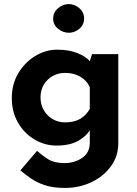

<svg xmlns="http://www.w3.org/2000/svg" viewBox="-20 -703 673 943"><path d="M298 220Q239 220 198.5 206Q158 192 130 172Q102 152 80 134L162 38Q185 59 215.5 78.5Q246 98 296 98Q346 98 383.5 72.5Q421 47 421 -2V-98L426 -73Q410 -39 368 -13.5Q326 12 258 12Q199 12 148.5 -18.5Q98 -49 68 -101.5Q38 -154 38 -221Q38 -290 70 -343.5Q102 -397 153 -428Q204 -459 261 -459Q318 -459 359.5 -442.5Q401 -426 422 -402L417 -389L432 -437H561V0Q561 64 525 113.5Q489 163 429.5 191.5Q370 220 298 220ZM179 -225Q179 -190 195 -162Q211 -134 238.5 -118Q266 -102 300 -102Q343 -102 372.5 -118.5Q402 -135 421 -168V-275Q407 -307 375 -326Q343 -345 300 -345Q266 -345 238.5 -329.5Q211 -314 195 -287Q179 -260 179 -225ZM241 -612Q241 -643 265.5 -663Q290 -683 318 -683Q346 -683 369.5 -663Q393 -643 393 -612Q393 -581 369.5 -561.5Q346 -542 318 -542Q290 -542 265.5 -561.5Q241 -581 241 -612Z"/></svg>

Font: Reem Kufi Fun
Style: Bold
Weight: 700
Designer: Khaled Hosny
Version: Version 1.005